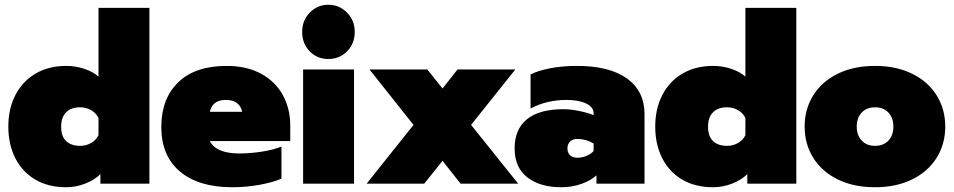

<svg xmlns="http://www.w3.org/2000/svg" viewBox="-20 -772 4008 807"><path d="M15 -240Q15 -315 45 -373Q75 -431 130 -463Q185 -495 258 -495Q298 -495 335 -482.5Q372 -470 394 -450V-739H608V0H402V-40Q376 -15 337.5 0Q299 15 258 15Q184 15 129.5 -16.5Q75 -48 45 -106Q15 -164 15 -240ZM394 -204V-276Q384 -297 363 -309Q342 -321 317 -321Q279 -321 258 -300Q237 -279 237 -239Q237 -199 258 -179Q279 -159 317 -159Q342 -159 363 -171Q384 -183 394 -204Z M658 -238Q658 -357 729 -426Q800 -495 933 -495Q1017 -495 1077.5 -462Q1138 -429 1169 -372Q1200 -315 1200 -244V-179H862Q889 -127 986 -127Q1031 -127 1080 -134.5Q1129 -142 1163 -156V-21Q1125 -5 1069.5 5Q1014 15 956 15Q815 15 736.5 -51Q658 -117 658 -238ZM998 -302Q987 -352 929 -352Q873 -352 862 -302Z M1250 -638Q1250 -686 1282 -719Q1314 -752 1360 -752Q1406 -752 1438.5 -719Q1471 -686 1471 -638Q1471 -589 1439 -556.5Q1407 -524 1360 -524Q1313 -524 1281.5 -556.5Q1250 -589 1250 -638ZM1254 -480H1468V0H1254Z M1718 -247 1533 -480H1776L1840 -400L1903 -480H2146L1960 -247L2158 0H1916L1840 -96L1763 0H1521Z M2143 -148Q2143 -229 2195 -271Q2247 -313 2348 -313Q2379 -313 2415 -305.5Q2451 -298 2475 -288V-296Q2475 -322 2443.5 -337Q2412 -352 2361 -352Q2278 -352 2210 -316V-459Q2241 -475 2292.5 -485Q2344 -495 2405 -495Q2542 -495 2615.5 -442Q2689 -389 2689 -292V0H2487V-35Q2465 -14 2425 0.5Q2385 15 2339 15Q2250 15 2196.5 -26.5Q2143 -68 2143 -148ZM2475 -137V-169Q2443 -188 2407 -188Q2387 -188 2376 -177Q2365 -166 2365 -148Q2365 -131 2375.5 -120Q2386 -109 2407 -109Q2427 -109 2445.5 -117Q2464 -125 2475 -137Z M2734 -240Q2734 -315 2764 -373Q2794 -431 2849 -463Q2904 -495 2977 -495Q3017 -495 3054 -482.5Q3091 -470 3113 -450V-739H3327V0H3121V-40Q3095 -15 3056.5 0Q3018 15 2977 15Q2903 15 2848.5 -16.5Q2794 -48 2764 -106Q2734 -164 2734 -240ZM3113 -204V-276Q3103 -297 3082 -309Q3061 -321 3036 -321Q2998 -321 2977 -300Q2956 -279 2956 -239Q2956 -199 2977 -179Q2998 -159 3036 -159Q3061 -159 3082 -171Q3103 -183 3113 -204Z M3362 -240Q3362 -313 3398 -371Q3434 -429 3501 -462Q3568 -495 3658 -495Q3747 -495 3814 -462Q3881 -429 3917 -371Q3953 -313 3953 -240Q3953 -167 3917 -109Q3881 -51 3814 -18Q3747 15 3658 15Q3568 15 3501 -18Q3434 -51 3398 -109Q3362 -167 3362 -240ZM3735 -240Q3735 -277 3714 -299Q3693 -321 3658 -321Q3623 -321 3602 -299Q3581 -277 3581 -240Q3581 -203 3602 -181Q3623 -159 3658 -159Q3693 -159 3714 -181Q3735 -203 3735 -240Z"/></svg>

Font: Readiness Black
Style: Regular
Weight: 900
Designer: Katatrad Team
Foundry: CadsonDemak
Version: Version 1.00;April 23, 2019;FontCreator 11.5.0.2425 64-bit; 